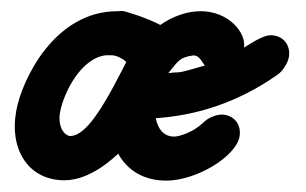

<svg xmlns="http://www.w3.org/2000/svg" viewBox="-20 -319 543 341"><path d="M86.6 -119.1C92.8 -154.5 124.7 -217.3 169.1 -220.9H179.1C188 -220 197.2 -215.5 204.3 -209.1L199.6 -199.8L196.8 -194.3C152.7 -107.7 127.1 -77.3 103.7 -77.3C91.1 -80.6 82.7 -97.4 86.6 -119.1ZM8.7 -121.4C-3.7 -50.9 32.4 1.2 94.3 1.2C142.1 1.2 184.4 -41.2 189.9 -46.1C205.6 -17.5 234.1 1.8 275.3 1.8C328.6 1.8 399.1 -40.8 405.4 -76.4C409.3 -98.2 395 -115.5 373.2 -115.5C363.2 -115.5 348.4 -109.1 340.6 -100.9C323.3 -84.1 298.5 -76.4 289 -76.4C273.8 -76.4 261.1 -86.4 256.6 -109.1C324.8 -113.6 399.5 -134.6 473 -186.4C482.3 -192.7 491.2 -207.3 493 -217.3C496.8 -239.1 482.6 -256.4 460.8 -256.4C452.1 -256.4 439.8 -251.4 413.3 -234.5C417.8 -260.4 386.2 -299.1 336.5 -299.1C311.9 -299.1 287.1 -290.1 264.6 -274.7C239.4 -288 202.3 -299.1 197.5 -299.5C194.4 -299.5 191.3 -299.1 188.3 -299.1C77.1 -299.1 18.7 -177.9 8.7 -121.4ZM344 -202.7C286.1 -185.6 304.9 -192.7 278.9 -189.1C295.7 -209 297.5 -217.2 323.5 -220.6C335.5 -220.6 339.7 -206 344 -202.7ZM261.7 -112.3C262 -112.1 262 -111.9 261.7 -111.8Z"/></svg>

Font: TudorRose
Style: Oblique
Weight: 500
Italic angle: 10°
Version: Version 001.000